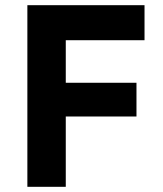

<svg xmlns="http://www.w3.org/2000/svg" viewBox="-20 -720 630 740"><path d="M85.5 0V-700H537V-565H233.5V-401H506V-271H233.5V0Z"/></svg>

Font: Geologica Thin Roman SemiBold
Style: Regular
Weight: 600
Version: Version 1.010;gftools[0.9.28]